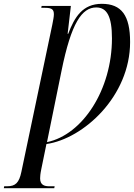

<svg xmlns="http://www.w3.org/2000/svg" viewBox="-90 -745 701 1005"><path d="M-70 240H194L196 230H167C144 230 120 224 120 189C120 180 121 165 126 141L153 9C347 -19 591 -241 591 -525C591 -664 546 -725 443 -725C342 -725 300 -655 267 -568H264L281 -714H128L126 -704H147C183 -704 192 -694 192 -670C192 -656 188 -639 184 -617L22 154C10 212 -9 230 -53 230H-68ZM156 -1 232 -374C283 -626 339 -706 414 -706C470 -706 496 -658 496 -544C496 -276 343 -40 156 -1Z"/></svg>

Font: Noto Serif Display ExtraCondensed Medium
Style: Italic
Weight: 500
Width: 2
Italic angle: -12°
Designer: Monotype Design Team
Foundry: Monotype Imaging Inc.
Version: Version 2.009